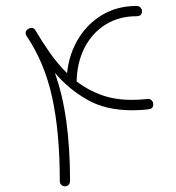

<svg xmlns="http://www.w3.org/2000/svg" viewBox="-20 -620 603 657"><path d="M75.2 -520Q81.1 -524.9 88.9 -524.4Q96.7 -523.9 100.6 -517.1Q125 -475.6 151.6 -438Q178.2 -400.4 209.5 -369.6Q216.3 -435.1 247.8 -487.1Q279.3 -539.1 330.3 -569.3Q381.3 -599.6 447.3 -599.6Q455.6 -599.6 460.7 -594.2Q465.8 -588.9 465.8 -581.5Q465.8 -564.5 447.3 -564.5Q387.2 -564.5 341.6 -536.1Q295.9 -507.8 269.8 -457.5Q243.7 -407.2 242.2 -341.3Q280.3 -312 326.4 -295.2Q372.6 -278.3 430.7 -278.3Q456.1 -278.3 484.4 -281.2Q492.7 -282.2 498.3 -277.1Q503.9 -272 504.4 -264.6Q505.4 -247.6 488.3 -246.1Q473.1 -244.1 459 -243.4Q444.8 -242.7 431.2 -242.7Q341.3 -242.7 277.6 -279.3Q213.9 -315.9 167.5 -371.1Q194.3 -296.9 207 -204.6Q219.7 -112.3 219.7 0Q219.7 7.3 214.6 12.5Q209.5 17.6 202.1 17.6Q194.8 17.6 189.7 12.5Q184.6 7.3 184.6 0Q184.6 -168 158.4 -287.1Q132.3 -406.2 70.8 -497.1Q63 -511.2 75.2 -520Z"/></svg>

Font: Mikhak-FD ExtraLight
Style: Regular
Weight: 200
Designer: Amin Abedi
Version: Version 3.2